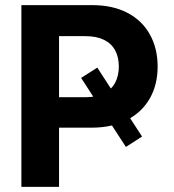

<svg xmlns="http://www.w3.org/2000/svg" viewBox="-20 -727 676 747"><path d="M532.7 -195.8 469.8 -155.3 295.6 -423.9 358.5 -463.9ZM63.2 -707H339.9Q418.9 -707 476.1 -676.9Q533.4 -646.8 563.3 -592.6Q593.3 -538.5 593.3 -468Q593.3 -397.5 562.8 -344Q532.3 -290.4 474.4 -260.4Q416.5 -230.3 336.5 -230.3H158.5V-348.8H313.2Q355.7 -348.8 384.8 -363.7Q413.9 -378.6 428.1 -405.4Q442.3 -432.3 442.3 -468Q442.3 -504.3 428.1 -530.9Q413.9 -557.5 384.9 -571.9Q355.9 -586.3 312.8 -586.3H209.7V0H63.2Z"/></svg>

Font: Pretendard JP Variable
Style: Regular
Weight: 400
Designer: Base glyphs from Inter by Rasmus Andersson; Hangul glyphs from Noto Sans CJK(Source Han Sans) by Jang Soo-young and Kang
Foundry: Kil Hyung-jin
Version: Version 1.307;Glyphs 3.2 (3192)